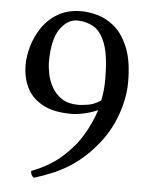

<svg xmlns="http://www.w3.org/2000/svg" viewBox="-48 -650 546 700"><g transform="rotate(5 225.0 -300.0)"><path d="M314 -256Q292 -246 265 -240Q238 -234 218 -234Q150 -234 110 -257Q70 -280 53 -317Q36 -354 36 -397Q36 -429 46.5 -466Q57 -503 79.5 -536Q102 -569 137.5 -589.5Q173 -610 222 -610Q251 -610 284 -600.5Q317 -591 346.5 -565Q376 -539 395 -491Q414 -443 414 -367Q414 -308 390.5 -243.5Q367 -179 320 -125Q278 -76 227.5 -44.5Q177 -13 102 10Q90 2 90 -14Q156 -39 200.5 -78.5Q245 -118 272.5 -164.5Q300 -211 314 -256ZM322 -292Q327 -314 328.5 -334Q330 -354 330 -370Q330 -456 313.5 -500Q297 -544 269.5 -559.5Q242 -575 210 -575Q174 -575 147 -536.5Q120 -498 120 -415Q120 -396 125 -371.5Q130 -347 143 -323.5Q156 -300 179.5 -284.5Q203 -269 240 -269Q252 -269 275 -272.5Q298 -276 322 -292Z"/></g></svg>

Font: Triodion
Style: Regular
Weight: 400
Version: Version 1.201; ttfautohint (v1.8.4.7-5d5b)